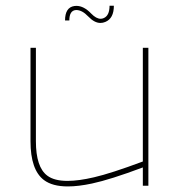

<svg xmlns="http://www.w3.org/2000/svg" viewBox="-20 -654 623 676"><path d="M482.9 -485.8H502.4V0H482.9V-64.5Q368.2 -21.5 303.7 -7.8Q255.9 2.4 218.8 2.4Q164.6 2.4 134.8 -20Q87.4 -55.7 87.4 -156.7V-485.8H106.4V-156.7Q106.4 -65.4 146.5 -35.6Q170.9 -17.1 217.8 -17.1Q256.8 -17.1 311 -29.8Q370.6 -43.5 482.9 -85.4ZM380.9 -633.8Q380.9 -588.9 350.6 -576.7Q342.3 -573.2 333.5 -573.2Q312.5 -573.2 290.5 -596.2Q269 -618.7 248.5 -618.7H247.6Q224.1 -617.2 224.1 -582H209Q209 -627.9 241.7 -632.8Q245.1 -633.3 249 -633.3Q275.4 -633.3 301.3 -606Q318.8 -587.9 334.5 -587.9Q339.8 -587.9 345.2 -590.3Q365.7 -599.1 365.7 -633.8Z"/></svg>

Font: Fortheenas_01
Style: Regular
Weight: 100
Designer: Situjuh Nazara
Version: Version 1.10 September 8, 2014